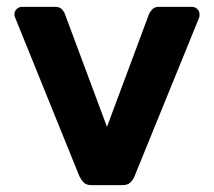

<svg xmlns="http://www.w3.org/2000/svg" viewBox="-20 -540 624 560"><path d="M247 0Q232 0 224.5 -7.5Q217 -15 212 -25L24 -489Q22 -493 22 -498Q22 -507 28.5 -513.5Q35 -520 44 -520H141Q154 -520 160.5 -513Q167 -506 169 -500L292 -170L415 -500Q418 -506 424.5 -513Q431 -520 443 -520H540Q549 -520 555.5 -513.5Q562 -507 562 -498Q562 -493 561 -489L372 -25Q368 -15 360 -7.5Q352 0 337 0Z"/></svg>

Font: Rubik Light SemiBold
Style: Regular
Weight: 600
Version: Version 2.300;gftools[0.9.30]